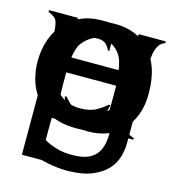

<svg xmlns="http://www.w3.org/2000/svg" viewBox="-108 -588 802 896"><g transform="rotate(15 293.5 -140.0)"><path d="M535.2 23.4Q535.2 54.7 525.4 89.4Q515.6 124 489.7 152.3Q463.9 180.7 418 199.7Q372.1 218.8 299.8 219.7Q252.9 219.7 204.1 210Q155.3 200.2 118.2 181.6L106.4 69.3H116.2Q125 78.1 140.1 90.3Q155.3 102.5 177.7 114.3Q200.2 126 230 134.3Q259.8 142.6 299.8 142.6Q354.5 142.6 383.8 127.4Q413.1 112.3 426.8 85.9Q440.4 59.6 442.9 27.3Q445.3 -4.9 445.3 -40V-207Q445.3 -236.3 442.9 -273.4Q440.4 -310.5 425.3 -343.8Q410.2 -377 377.9 -399.9Q345.7 -422.9 287.1 -422.9Q252.9 -422.9 224.1 -411.6Q195.3 -400.4 174.3 -378.4Q153.3 -356.4 141.1 -324.2Q128.9 -292 128.9 -252Q128.9 -167 170.4 -122.1Q211.9 -77.1 281.2 -77.1Q328.1 -77.1 358.4 -94.2Q388.7 -111.3 406.2 -127.9H415L384.8 -18.6Q368.2 -13.7 354.5 -10.3Q340.8 -6.8 328.6 -4.9Q316.4 -2.9 303.7 -1.5Q291 0 276.4 0Q222.7 0 178.7 -16.6Q134.8 -33.2 103.5 -64.5Q72.3 -95.7 54.7 -141.1Q37.1 -186.5 37.1 -246.1Q37.1 -291 50.8 -336.4Q64.5 -381.8 93.3 -418.5Q122.1 -455.1 167.5 -477.5Q212.9 -500 276.4 -500Q316.4 -500 344.7 -491.2Q373 -482.4 392.6 -469.2Q412.1 -456.1 424.8 -441.9Q437.5 -427.7 445.3 -418L457 -482.4H586.9V-473.6Q567.4 -467.8 556.6 -450.7Q545.9 -433.6 541.5 -406.7Q537.1 -379.9 536.1 -345.2Q535.2 -310.5 535.2 -271.5Z M85.9 -310.5Q85.9 -356.4 84 -385.7Q82 -415 76.7 -433.1Q71.3 -451.2 60.5 -460Q49.8 -468.8 34.2 -473.6V-482.4H162.1L168.9 -418H170.9Q178.7 -430.7 187.5 -445.3Q196.3 -460 209.5 -472.2Q222.7 -484.4 240.7 -492.2Q258.8 -500 287.1 -500Q300.8 -500 315.4 -497.6Q330.1 -495.1 343.8 -493.2V-371.1H337.9Q334 -377.9 329.6 -385.3Q325.2 -392.6 318.8 -398.9Q312.5 -405.3 302.2 -409.2Q292 -413.1 277.3 -413.1Q222.7 -413.1 199.2 -365.7Q175.8 -318.4 175.8 -237.3V-170.9Q175.8 -126 178.2 -96.7Q180.7 -67.4 186 -49.3Q191.4 -31.2 201.2 -22Q210.9 -12.7 228.5 -7.8V0H85.9Z M127 -244.1Q127 -156.2 171.9 -107.4Q216.8 -58.6 294.9 -58.6Q373 -58.6 418 -107.4Q462.9 -156.2 462.9 -244.1Q462.9 -328.1 419.4 -375.5Q376 -422.9 294.9 -422.9Q216.8 -422.9 171.9 -375.5Q127 -328.1 127 -244.1ZM294.9 17.6Q235.4 17.6 187 0Q138.7 -17.6 105.5 -51.8Q72.3 -85.9 53.7 -133.8Q35.2 -181.6 35.2 -244.1Q35.2 -295.9 51.3 -342.3Q67.4 -388.7 99.6 -423.8Q131.8 -459 180.7 -479.5Q229.5 -500 294.9 -500Q361.3 -500 409.7 -479.5Q458 -459 490.7 -423.8Q523.4 -388.7 539.1 -342.3Q554.7 -295.9 554.7 -244.1Q554.7 -181.6 536.6 -133.8Q518.6 -85.9 484.9 -51.8Q451.2 -17.6 403.3 0Q355.5 17.6 294.9 17.6Z M409.2 -295.9Q407.2 -311.5 401.4 -334Q395.5 -356.4 379.9 -376.5Q364.3 -396.5 338.4 -409.7Q312.5 -422.9 272.5 -422.9Q231.4 -422.9 204.1 -409.7Q176.8 -396.5 160.6 -376.5Q144.5 -356.4 136.2 -334Q127.9 -311.5 126 -295.9ZM457 -14.6Q418 0 376 8.8Q334 17.6 292 17.6Q213.9 17.6 164.1 -7.3Q114.3 -32.2 85.4 -70.3Q56.6 -108.4 44.9 -152.3Q33.2 -196.3 33.2 -235.4Q33.2 -298.8 51.8 -348.1Q70.3 -397.5 102.5 -431.2Q134.8 -464.8 179.2 -482.4Q223.6 -500 274.4 -500Q336.9 -500 378.4 -481Q419.9 -461.9 444.3 -433.1Q468.8 -404.3 480.5 -370.1Q492.2 -335.9 496.6 -305.2Q501 -274.4 500.5 -251.5Q500 -228.5 501 -222.7H125Q126 -204.1 130.9 -176.3Q135.7 -148.4 152.3 -122.1Q168.9 -95.7 201.7 -77.1Q234.4 -58.6 290 -58.6Q323.2 -58.6 350.6 -64.9Q377.9 -71.3 399.4 -80.1Q420.9 -88.9 436.5 -100.1Q452.1 -111.3 460.9 -120.1L468.8 -116.2Z M75.2 202.1V-264.6Q75.2 -331.1 74.2 -369.1Q73.2 -407.2 68.8 -428.2Q64.5 -449.2 53.2 -457.5Q42 -465.8 23.4 -473.6L22.5 -482.4H150.4L160.2 -418.9Q171.9 -430.7 185.5 -444.8Q199.2 -459 219.7 -471.7Q240.2 -484.4 270 -492.2Q299.8 -500 341.8 -500Q390.6 -500 432.6 -483.4Q474.6 -466.8 505.9 -433.1Q537.1 -399.4 555.2 -347.7Q573.2 -295.9 573.2 -225.6Q573.2 -167 555.7 -121.6Q538.1 -76.2 507.8 -44.9Q477.5 -13.7 436 2Q394.5 17.6 345.7 17.6Q323.2 17.6 289.1 12.7Q254.9 7.8 229.5 -6.8L198.2 -113.3H207Q221.7 -95.7 233.9 -85.4Q246.1 -75.2 260.7 -69.3Q275.4 -63.5 293.5 -61Q311.5 -58.6 335.9 -58.6Q365.2 -58.6 392.1 -69.3Q418.9 -80.1 438.5 -102.1Q458 -124 469.7 -157.2Q481.4 -190.4 481.4 -235.4Q481.4 -281.2 468.8 -316.4Q456.1 -351.6 435.1 -375.5Q414.1 -399.4 386.2 -411.1Q358.4 -422.9 327.1 -422.9Q273.4 -422.9 241.2 -401.4Q209 -379.9 192.4 -347.7Q175.8 -315.4 170.4 -276.4Q165 -237.3 165 -203.1V121.1Q165 141.6 172.4 155.8Q179.7 169.9 188.5 178.2Q197.3 186.5 206.1 190.4Q214.8 194.3 217.8 194.3V202.1Z M409.2 -295.9Q407.2 -311.5 401.4 -334Q395.5 -356.4 379.9 -376.5Q364.3 -396.5 338.4 -409.7Q312.5 -422.9 272.5 -422.9Q231.4 -422.9 204.1 -409.7Q176.8 -396.5 160.6 -376.5Q144.5 -356.4 136.2 -334Q127.9 -311.5 126 -295.9ZM457 -14.6Q418 0 376 8.8Q334 17.6 292 17.6Q213.9 17.6 164.1 -7.3Q114.3 -32.2 85.4 -70.3Q56.6 -108.4 44.9 -152.3Q33.2 -196.3 33.2 -235.4Q33.2 -298.8 51.8 -348.1Q70.3 -397.5 102.5 -431.2Q134.8 -464.8 179.2 -482.4Q223.6 -500 274.4 -500Q336.9 -500 378.4 -481Q419.9 -461.9 444.3 -433.1Q468.8 -404.3 480.5 -370.1Q492.2 -335.9 496.6 -305.2Q501 -274.4 500.5 -251.5Q500 -228.5 501 -222.7H125Q126 -204.1 130.9 -176.3Q135.7 -148.4 152.3 -122.1Q168.9 -95.7 201.7 -77.1Q234.4 -58.6 290 -58.6Q323.2 -58.6 350.6 -64.9Q377.9 -71.3 399.4 -80.1Q420.9 -88.9 436.5 -100.1Q452.1 -111.3 460.9 -120.1L468.8 -116.2Z M85.9 0V-313.5Q85.9 -365.2 84.5 -393.6Q83 -421.9 77.6 -437Q72.3 -452.1 61.5 -458.5Q50.8 -464.8 33.2 -473.6V-482.4H160.2L170.9 -415Q180.7 -427.7 192.9 -442.4Q205.1 -457 224.6 -470.2Q244.1 -483.4 271.5 -491.7Q298.8 -500 338.9 -500Q391.6 -500 424.3 -484.9Q457 -469.7 475.6 -441.4Q494.1 -413.1 500.5 -371.6Q506.8 -330.1 506.8 -276.4V-147.5Q506.8 -114.3 508.3 -89.8Q509.8 -65.4 515.6 -48.8Q521.5 -32.2 531.2 -22.5Q541 -12.7 559.6 -7.8V0H365.2V-7.8Q381.8 -10.7 392.6 -18.6Q403.3 -26.4 408.7 -42Q414.1 -57.6 415.5 -83.5Q417 -109.4 417 -147.5V-267.6Q417 -299.8 414.6 -328.6Q412.1 -357.4 401.9 -378.4Q391.6 -399.4 370.6 -411.1Q349.6 -422.9 312.5 -422.9Q270.5 -422.9 243.7 -407.7Q216.8 -392.6 202.1 -365.7Q187.5 -338.9 181.6 -301.3Q175.8 -263.7 175.8 -218.8V-147.5Q175.8 -114.3 177.7 -89.8Q179.7 -65.4 185.1 -48.8Q190.4 -32.2 200.2 -22.5Q210 -12.7 228.5 -7.8V0Z"/></g></svg>

Font: Padauk Grand Pro
Style: Regular
Weight: 400
Designer: Debbi Hosken
Foundry: SIL
Version: Version 2.8.2